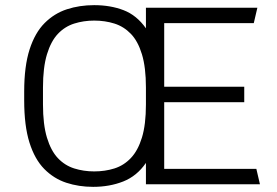

<svg xmlns="http://www.w3.org/2000/svg" viewBox="-20 -716 1077 746"><path d="M342 10Q286 10 237.5 -6Q189 -22 152 -59.5Q115 -97 94.5 -162Q74 -227 74 -326V-360Q74 -459 95 -524Q116 -589 153.5 -626.5Q191 -664 240 -680Q289 -696 346 -696Q409 -696 460 -676.5Q511 -657 547 -606V-686H980L966 -626H618V-379H929V-319H618V-60H976L990 0H547V-83Q512 -32 459 -11Q406 10 342 10ZM346 -50Q388 -50 424.5 -61.5Q461 -73 488.5 -102Q516 -131 531.5 -181.5Q547 -232 547 -310V-376Q547 -454 531.5 -505Q516 -556 488.5 -584.5Q461 -613 424.5 -624.5Q388 -636 346 -636Q305 -636 268.5 -624.5Q232 -613 205 -584.5Q178 -556 162.5 -505Q147 -454 147 -376V-310Q147 -232 162.5 -181Q178 -130 205 -101.5Q232 -73 268.5 -61.5Q305 -50 346 -50Z"/></svg>

Font: Chivo Medium ExtraLight
Style: Regular
Weight: 250
Version: Version 2.002